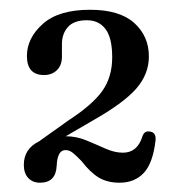

<svg xmlns="http://www.w3.org/2000/svg" viewBox="-20 -732 377 403"><path d="M30 -386Q30 -419.5 61.5 -435L124 -479.5Q174 -512 194.8 -541.2Q215.5 -570.5 215.5 -611.5Q215.5 -652.5 201.5 -671Q187.5 -689.5 162.5 -689.5Q135 -689.5 122.5 -675.2Q110 -661 110 -639.5V-613Q110 -595 99.5 -584.8Q89 -574.5 72.5 -574.5Q36.5 -574.5 36.5 -614.5Q36.5 -652 69.8 -681.8Q103 -711.5 169 -711.5Q231 -711.5 261.8 -683.8Q292.5 -656 292.5 -613.5Q292.5 -576.5 266 -546Q239.5 -515.5 173 -478L118 -446Q140 -446 160.8 -437.5Q181.5 -429 201 -420.2Q220.5 -411.5 238 -411.5Q268.5 -411.5 279 -446Q283 -457.5 293.5 -456Q308 -455 306.5 -437.5Q301 -389.5 281.8 -369Q262.5 -348.5 231 -348.5Q205.5 -348.5 187.5 -359.2Q169.5 -370 151 -394Q140 -405.5 132.8 -411.2Q125.5 -417 117.5 -417Q100.5 -417 99 -384.5Q97.5 -348.5 64 -348.5Q48.5 -348.5 39.2 -358.5Q30 -368.5 30 -386Z"/></svg>

Font: Fraunces 72pt S050
Style: Regular
Weight: 400
Version: Version 1.000; ttfautohint (v1.8.3)